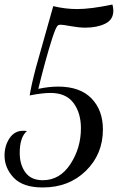

<svg xmlns="http://www.w3.org/2000/svg" viewBox="-23 -740 526 847"><path d="M-3 -54Q-3 -97 19 -130Q41 -163 78 -163Q91 -163 96 -162Q64 -135 64 -65Q64 -14 89 20.5Q114 55 166 55Q241 55 287.5 -16Q334 -87 334 -174Q334 -242 301 -286Q268 -330 200 -330Q163 -330 108 -319Q114 -360 135 -440L182 -607L212 -713Q264 -700 318 -700Q377 -700 473 -720Q477 -705 477 -693Q477 -653 441 -635.5Q405 -618 354 -618Q326 -618 290 -624.5Q254 -631 245 -631Q236 -631 232 -627.5Q228 -624 222 -611Q210 -583 192 -521Q174 -459 160 -404Q146 -349 146 -348Q193 -358 233 -358Q330 -358 380.5 -306Q431 -254 431 -169Q431 -60 356 13.5Q281 87 166 87Q78 87 37.5 44Q-3 1 -3 -54Z"/></svg>

Font: DancingScriptRegular
Style: Regular
Weight: 400
Designer: Pablo Impallari
Foundry: Pablo Impallari. www.impallari.com
Version: Version 1.002